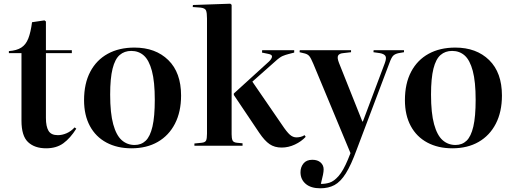

<svg xmlns="http://www.w3.org/2000/svg" viewBox="-20 -787 2772 1037"><path d="M229 14Q167 14 131.5 -19.5Q96 -53 96 -135V-500H28V-511Q70 -514 95 -530Q120 -546 133 -579.5Q146 -613 153 -667L220 -677L228 -671V-516H368V-500H228V-150Q228 -104 242 -80.5Q256 -57 292 -57Q316 -57 340 -67.5Q364 -78 383 -99L392 -92Q360 -41 322.5 -13.5Q285 14 229 14Z M690 14Q613 14 555 -17Q497 -48 465.5 -106.5Q434 -165 434 -246Q434 -336 467.5 -399.5Q501 -463 562 -496.5Q623 -530 706 -530Q820 -530 889 -462.5Q958 -395 958 -271Q958 -183 925 -119Q892 -55 832 -20.5Q772 14 690 14ZM707 -4Q743 -4 767 -27Q791 -50 803.5 -103.5Q816 -157 816 -248Q816 -346 800.5 -404Q785 -462 757 -487Q729 -512 689 -512Q652 -512 626.5 -490Q601 -468 588 -416Q575 -364 575 -276Q575 -176 591.5 -116Q608 -56 637.5 -30Q667 -4 707 -4Z M1030 0V-12L1070 -16Q1088 -18 1093 -28Q1098 -38 1098 -65V-687Q1098 -717 1093 -730Q1088 -743 1063 -746L1021 -749L1022 -760L1224 -767L1231 -761V-62Q1231 -41 1235.5 -29.5Q1240 -18 1259 -16L1290 -13V0ZM1501 10Q1463 10 1436 -8.5Q1409 -27 1380 -70L1243 -274V-282L1432 -454Q1447 -468 1449 -480Q1451 -492 1429 -496L1395 -503L1396 -516H1569V-503L1538 -495Q1522 -491 1506.5 -484.5Q1491 -478 1466 -455L1343 -346L1503 -113Q1529 -74 1545.5 -59.5Q1562 -45 1581 -45Q1591 -45 1602.5 -47.5Q1614 -50 1625 -57L1631 -48Q1608 -23 1573 -6.5Q1538 10 1501 10Z M1710 230Q1659 230 1631 206Q1603 182 1603 143Q1603 116 1619 96Q1635 76 1667 76Q1695 76 1711.5 90.5Q1728 105 1728 128Q1728 139 1724.5 157Q1721 175 1713 206Q1736 207 1760 199.5Q1784 192 1809 163.5Q1834 135 1859 75L1873 40L1672 -443Q1659 -474 1650.5 -484Q1642 -494 1627 -498L1598 -505L1599 -516H1876V-505L1833 -500Q1812 -498 1806 -486.5Q1800 -475 1811 -447L1937 -131H1940L2058 -445Q2069 -474 2061.5 -485Q2054 -496 2032 -500L1997 -505L1998 -516H2162V-505L2133 -500Q2114 -496 2104 -486.5Q2094 -477 2083 -446L1907 20Q1876 105 1847.5 150Q1819 195 1786.5 212.5Q1754 230 1710 230Z M2423 14Q2346 14 2288 -17Q2230 -48 2198.5 -106.5Q2167 -165 2167 -246Q2167 -336 2200.5 -399.5Q2234 -463 2295 -496.5Q2356 -530 2439 -530Q2553 -530 2622 -462.5Q2691 -395 2691 -271Q2691 -183 2658 -119Q2625 -55 2565 -20.5Q2505 14 2423 14ZM2440 -4Q2476 -4 2500 -27Q2524 -50 2536.5 -103.5Q2549 -157 2549 -248Q2549 -346 2533.5 -404Q2518 -462 2490 -487Q2462 -512 2422 -512Q2385 -512 2359.5 -490Q2334 -468 2321 -416Q2308 -364 2308 -276Q2308 -176 2324.5 -116Q2341 -56 2370.5 -30Q2400 -4 2440 -4Z"/></svg>

Font: Literata 72pt SemiBold
Style: Regular
Weight: 600
Designer: Latin by Veronika Burian and Jose Scaglione. Greek by Irene Vlachou. Cyrillic by Vera Evstafieva.
Foundry: TypeTogether
Version: Version 3.002